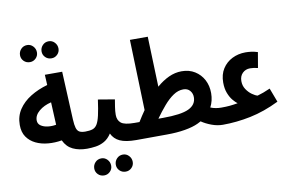

<svg xmlns="http://www.w3.org/2000/svg" viewBox="-100 -1020 2181 1430"><g transform="rotate(-10 990.5 -305.0)"><path d="M344 -704Q316 -704 297.5 -722.5Q279 -741 279 -767Q279 -794 297.5 -813.5Q316 -833 344 -833Q370 -833 388.5 -813.5Q407 -794 407 -767Q407 -741 388.5 -722.5Q370 -704 344 -704ZM181 -704Q153 -704 134.5 -722.5Q116 -741 116 -767Q116 -794 134.5 -813.5Q153 -833 181 -833Q207 -833 225.5 -813.5Q244 -794 244 -767Q244 -741 225.5 -722.5Q207 -704 181 -704Z M488 5Q427 5 381.5 -16.5Q336 -38 312 -89Q260 -80 208.5 -84.5Q157 -89 115.5 -109Q74 -129 49 -165Q24 -201 24 -256Q24 -322 57.5 -372.5Q91 -423 148.5 -458.5Q206 -494 277 -514L273 -592H404L421 -228Q423 -186 430 -163Q437 -140 453 -131.5Q469 -123 497 -123Q528 -123 543.5 -105Q559 -87 559 -61Q559 -31 540.5 -13Q522 5 488 5ZM154 -268Q154 -242 175 -227.5Q196 -213 227.5 -209Q259 -205 291 -211L283 -382Q228 -369 191 -338Q154 -307 154 -268Z M742 223Q714 223 695.5 204.5Q677 186 677 160Q677 133 695.5 113.5Q714 94 742 94Q768 94 786.5 113.5Q805 133 805 160Q805 186 786.5 204.5Q768 223 742 223ZM579 223Q551 223 532.5 204.5Q514 186 514 160Q514 133 532.5 113.5Q551 94 579 94Q605 94 623.5 113.5Q642 133 642 160Q642 186 623.5 204.5Q605 223 579 223Z M487 5 497 -123Q530 -123 551.5 -130Q573 -137 586.5 -159Q600 -181 610 -225Q620 -269 630 -342L755 -321Q751 -297 746 -265.5Q741 -234 741 -206Q741 -166 767 -144.5Q793 -123 869 -123Q900 -123 915 -105Q930 -87 930 -61Q930 -31 912 -13Q894 5 859 5Q780 5 736.5 -15Q693 -35 674 -77Q650 -40 619 -22.5Q588 -5 554 0Q520 5 487 5Z M858 5 867 -123H906Q933 -167 959 -204L942 -738H1077L1090 -358Q1135 -397 1182.5 -419Q1230 -441 1280 -441Q1337 -441 1379.5 -414.5Q1422 -388 1445.5 -343.5Q1469 -299 1469 -243Q1469 -185 1444 -138Q1464 -130 1484.5 -126.5Q1505 -123 1524 -123Q1555 -123 1570.5 -105Q1586 -87 1586 -61Q1586 -31 1567.5 -13Q1549 5 1515 5Q1473 5 1430 -11Q1387 -27 1355 -49Q1343 -42 1330 -36Q1290 -17 1228 -6.5Q1166 4 1092 4ZM1269 -306Q1230 -306 1193 -281Q1156 -256 1120 -214Q1084 -172 1049 -123H1083Q1221 -123 1279 -150.5Q1337 -178 1337 -235Q1337 -264 1319 -285Q1301 -306 1269 -306Z M1514 5 1524 -123Q1562 -123 1588.5 -125.5Q1615 -128 1650 -134Q1635 -145 1616.5 -167Q1598 -189 1584.5 -223.5Q1571 -258 1571 -304Q1571 -365 1598.5 -408Q1626 -451 1672 -474Q1718 -497 1773 -497Q1795 -497 1817 -494Q1839 -491 1865 -483L1845 -366Q1813 -374 1786 -374Q1752 -374 1729 -351.5Q1706 -329 1706 -291Q1706 -256 1724 -229Q1742 -202 1766 -185Q1790 -168 1807 -164Q1820 -169 1828.5 -171Q1837 -173 1853 -179Q1869 -185 1904 -200L1944 -94Q1832 -39 1725 -17Q1618 5 1514 5Z"/></g></svg>

Font: Noto Sans Arabic ExtCond
Style: Bold
Weight: 700
Width: 2
Designer: Monotype Design Team, Nadine Chahine, Nizar Qandah and Khaled Hosny
Foundry: Monotype Imaging Inc.
Version: Version 2.012; ttfautohint (v1.8.4.7-5d5b)